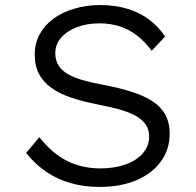

<svg xmlns="http://www.w3.org/2000/svg" viewBox="-20 -727 772 757"><path d="M372 10Q311 10 258.5 -5Q206 -20 162 -50Q118 -80 83 -124L135 -186Q188 -120 246.5 -91.5Q305 -63 376 -63Q429 -63 473 -78Q517 -93 542.5 -122Q568 -151 568 -189Q568 -215 556 -233.5Q544 -252 523.5 -265Q503 -278 476 -287.5Q449 -297 420 -303.5Q391 -310 361 -316Q306 -327 261 -342Q216 -357 183.5 -380Q151 -403 134 -435Q117 -467 117 -513Q117 -556 136.5 -592Q156 -628 191 -653.5Q226 -679 273 -693Q320 -707 374 -707Q434 -707 482 -692.5Q530 -678 567 -650.5Q604 -623 631 -583L578 -527Q553 -561 522 -585.5Q491 -610 453.5 -622.5Q416 -635 373 -635Q323 -635 283.5 -620Q244 -605 221 -578.5Q198 -552 198 -517Q198 -489 211 -468.5Q224 -448 249 -434Q274 -420 311.5 -409.5Q349 -399 395 -391Q447 -381 493 -367Q539 -353 574.5 -332Q610 -311 629.5 -278.5Q649 -246 649 -200Q649 -138 614.5 -90.5Q580 -43 518 -16.5Q456 10 372 10Z"/></svg>

Font: Lexend Exa Light
Style: Regular
Weight: 300
Designer: Bonnie Shaver-Troup, Thomas Jockin
Foundry: Lexend
Version: Version 1.007